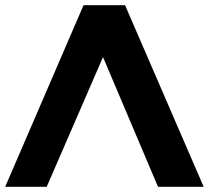

<svg xmlns="http://www.w3.org/2000/svg" viewBox="-29 -720 805 740"><path d="M453 -700 756 0H580L368 -500L151 0H-9L293 -700Z"/></svg>

Font: Montserrat
Style: Bold
Weight: 700
Designer: Julieta Ulanovsky
Foundry: Julieta Ulanovsky
Version: Version 9.000; ttfautohint (v1.8.4.7-5d5b)